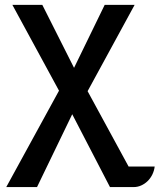

<svg xmlns="http://www.w3.org/2000/svg" viewBox="-20 -760 648 780"><path d="M219.7 -391.6 30.3 -740.2H151.9L280.8 -484.4L405.3 -740.2H526.9L335.9 -389.6L502.4 -83.5H608.4Q606.4 -66.4 598.9 -51Q591.3 -35.6 579.8 -24.4Q568.4 -13.2 553.7 -6.6Q539.1 0 522.9 0H426.8L273.4 -295.9L130.4 0H5.4Z"/></svg>

Font: Atomic Age
Style: Regular
Weight: 400
Designer: James Grieshaber
Foundry: James Grieshaber
Version: Version 1.008; ttfautohint (v1.4.1) -l 6 -r 46 -G 0 -x 0 -H 